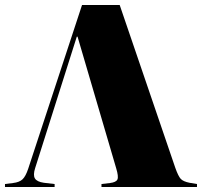

<svg xmlns="http://www.w3.org/2000/svg" viewBox="-30 -750 810 770"><path d="M-10 0V-12L22 -16Q48 -19 60.5 -31Q73 -43 83 -73L299 -730H450L673 -77Q685 -43 695 -32.5Q705 -22 730 -17L760 -12V0H377V-12L411 -16Q436 -19 441 -30.5Q446 -42 436 -75L281 -603H278L111 -76Q102 -48 110 -34.5Q118 -21 146 -17L189 -12V0Z"/></svg>

Font: Literata 72pt Black
Style: Regular
Weight: 900
Designer: Latin by Veronika Burian and Jose Scaglione. Greek by Irene Vlachou. Cyrillic by Vera Evstafieva.
Foundry: TypeTogether
Version: Version 3.002